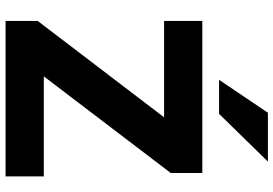

<svg xmlns="http://www.w3.org/2000/svg" viewBox="-166 -814 980 688"><g transform="rotate(90 324.0 -470.0)"><path d="M55 0V-115L443 -624L454 -568H55V-705H600V-592L211 -81L200 -137H612V0ZM266 -765 384 -940H559L388 -765Z"/></g></svg>

Font: Nunito Sans 8pt ExtraBold
Style: Regular
Weight: 800
Version: Version 3.101;gftools[0.9.27]